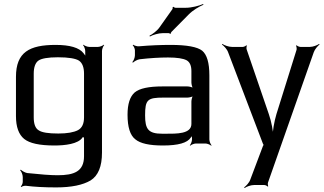

<svg xmlns="http://www.w3.org/2000/svg" viewBox="-20 -719 1621 962"><path d="M60 -334V-137C60 -83 74 -45 101 -23C128 -1 178 10 253 10C304 10 373 3 394 -31C395 -33 401 -32 401 -33L397 -34C397 -33 401 -28 401 -26V64C401 140 351 159 269 159C233 159 182 155 116 148C105 146 90 137 84 131L81 134C87 140 94 156 94 168V192C94 200 89 211 84 215L87 218C91 214 103 211 111 212C151 217 201 220 261 220C338 220 395 208 434 185C472 161 491 115 491 46V-464C491 -473 497 -488 502 -493L500 -495C495 -490 480 -484 471 -484H427C418 -484 403 -490 398 -495L396 -493C401 -488 407 -473 407 -464V-457C407 -449 407 -436 409 -429L413 -430C411 -437 403 -446 398 -453C377 -480 330 -494 259 -494C128 -494 60 -458 60 -334ZM401 -131C401 -99 391 -78 371 -67C350 -56 317 -50 272 -50C223 -50 190 -55 174 -66C157 -76 149 -98 149 -131V-350C149 -382 157 -404 172 -415C187 -426 220 -432 270 -432C323 -432 359 -426 376 -415C393 -403 401 -381 401 -350V-131Z M1029 -20V-342C1029 -404 1017 -445 993 -465C969 -484 916 -494 835 -494C787 -494 734 -492 676 -487C667 -486 652 -491 647 -495L645 -492C650 -488 656 -475 656 -467V-442C656 -430 649 -414 643 -408L646 -405C652 -411 667 -420 679 -422C731 -428 779 -431 822 -431C867 -431 898 -426 915 -417C931 -408 939 -390 939 -363V-306C939 -297 943 -280 948 -275L950 -277C945 -282 928 -286 919 -286H794C725 -286 679 -276 655 -256C631 -235 619 -198 619 -144C619 -82 632 -41 658 -21C683 0 729 10 796 10C873 10 919 -3 936 -30C938 -34 943 -38 944 -41L940 -42C940 -39 942 -31 942 -27V-20C942 -11 936 4 931 9L933 11C938 6 953 0 962 0H1009C1018 0 1033 6 1038 11L1040 9C1035 4 1029 -11 1029 -20ZM707 -141C707 -220 719 -230 800 -230H919C928 -230 945 -234 950 -239L948 -241C943 -236 939 -219 939 -210V-98C939 -47 863 -49 811 -49H793C723 -49 707 -72 707 -141ZM910 -680H859C856 -680 850 -683 849 -685L845 -683C846 -681 845 -674 843 -672L780 -583C768 -565 743 -547 729 -540L731 -536C745 -544 774 -553 796 -553H825C827 -553 832 -551 832 -549L836 -551C835 -552 837 -557 839 -559L925 -646C945 -667 979 -687 999 -695L998 -699C978 -690 940 -680 910 -680Z M1533 -484H1485C1479 -484 1469 -489 1466 -492L1463 -490C1466 -486 1467 -475 1466 -470L1365 -147C1354 -110 1345 -60 1346 -31H1350C1349 -60 1340 -110 1327 -147L1216 -471C1214 -476 1215 -486 1217 -490L1214 -492C1212 -489 1202 -484 1197 -484H1142C1126 -484 1104 -492 1094 -499L1092 -496C1102 -489 1118 -472 1123 -457L1297 0C1298 2 1301 9 1303 9V5C1301 5 1298 12 1297 14L1234 181C1229 196 1213 213 1203 220L1206 223C1215 216 1237 208 1253 208H1304C1309 208 1319 212 1321 216L1324 214C1322 210 1321 200 1323 195L1552 -457C1557 -472 1572 -489 1581 -496L1579 -499C1569 -492 1548 -484 1533 -484Z"/></svg>

Font: Gamestation Storm
Style: Regular
Weight: 400
Designer: Jonas Hecksher
Foundry: Jonas Hecksher, Playtypeª, e-types AS
Version: Version 1.003